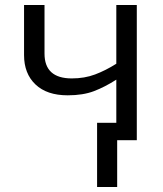

<svg xmlns="http://www.w3.org/2000/svg" viewBox="-20 -555 647 760"><path d="M521.5 -535.2V0H443.8V185.1H364.3V-68.8H440.4V-239.7Q395.5 -210.9 352.1 -194.3Q308.6 -177.7 248 -177.7Q165.5 -177.7 120.4 -220.7Q75.2 -263.7 75.2 -336.9V-535.2H156.2V-342.8Q156.2 -244.6 264.2 -244.6Q314.9 -244.6 356.4 -260.3Q397.9 -275.9 440.4 -302.7V-535.2Z"/></svg>

Font: Open Sans
Style: Regular
Weight: 400
Designer: Monotype Design Team
Foundry: Monotype Imaging Inc.
Version: Version 3.000; ttfautohint (v1.8.4)